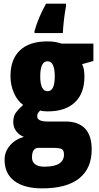

<svg xmlns="http://www.w3.org/2000/svg" viewBox="-20 -786 538 1046"><path d="M339.4 -766.1V-752Q331.5 -707 327.6 -670.9Q323.7 -634.8 322.3 -606H168V-617.2Q189.5 -692.4 231 -766.1ZM210 240.2Q111.3 240.2 58.1 199.7Q4.9 159.2 4.9 84.5Q4.9 41 33.7 7.1Q62.5 -26.9 109.9 -40.5Q85 -49.8 68.6 -71Q52.2 -92.3 52.2 -120.6Q52.2 -153.8 66.9 -173.1Q81.5 -192.4 106 -214.4Q75.2 -235.8 56.2 -278.8Q37.1 -321.8 37.1 -371.6Q37.1 -462.9 88.6 -511.7Q140.1 -560.5 238.3 -560.5Q267.6 -560.5 286.1 -556.4Q304.7 -552.2 315.9 -548.3H488.8V-453.6L427.7 -436.5Q434.6 -419.9 437.3 -404.8Q439.9 -389.6 439.9 -368.2Q439.9 -277.3 387.9 -228.3Q335.9 -179.2 240.2 -179.2Q211.9 -179.2 198.7 -184.1Q193.8 -179.2 188.2 -171.9Q182.6 -164.6 182.6 -152.8Q182.6 -124 239.3 -124H337.9Q406.2 -124 442.9 -86.2Q479.5 -48.3 479.5 28.8Q479.5 131.3 411.4 185.8Q343.3 240.2 210 240.2ZM239.3 -289.1Q278.3 -289.1 278.3 -369.6Q278.3 -452.1 239.3 -452.1Q199.2 -452.1 199.2 -370.6Q199.2 -289.1 239.3 -289.1ZM221.2 122.1Q277.3 122.1 303 104.7Q328.6 87.4 328.6 56.6Q328.6 33.7 317.4 26.6Q306.2 19.5 265.1 19.5H189.9Q154.3 19.5 154.3 72.3Q154.3 96.7 172.1 109.4Q189.9 122.1 221.2 122.1Z"/></svg>

Font: Open Sans Condensed ExtraBold
Style: Regular
Weight: 800
Width: 3
Designer: Monotype Design Team
Foundry: Monotype Imaging Inc.
Version: Version 3.000; ttfautohint (v1.8.4)